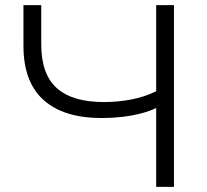

<svg xmlns="http://www.w3.org/2000/svg" viewBox="-20 -725 805 745"><path d="M586 0V-306Q562 -294 527.5 -285Q493 -276 454 -271.5Q415 -267 375 -267Q227 -267 149 -337Q71 -407 71 -547V-705H140V-553Q140 -437 200.5 -383Q261 -329 383 -329Q437 -329 489.5 -339Q542 -349 586 -371V-705H655V0Z"/></svg>

Font: Nunito Sans 10pt SemiExpanded Light
Style: Regular
Weight: 300
Width: 6
Designer: Vernon Adams
Foundry: Vernon Adams
Version: Version 3.101;gftools[0.9.27]